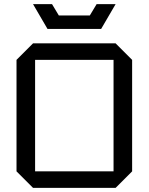

<svg xmlns="http://www.w3.org/2000/svg" viewBox="-20 -910 720 930"><path d="M60 -80V-620L140 -700H540L620 -620V-80L540 0H140ZM150 -620V-80H530V-620ZM448 -890H540L470 -770H210L140 -890H232L265 -835H415Z"/></svg>

Font: Tektur
Style: Regular
Weight: 400
Designer: Adam Jagosz
Foundry: Adam Jagosz
Version: Version 1.005;gftools[0.9.30]